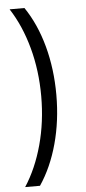

<svg xmlns="http://www.w3.org/2000/svg" viewBox="-59 -775 416 932"><g transform="rotate(-5 149.0 -309.0)"><path d="M97.2 -742.2Q154.3 -658.2 184.6 -546.6Q214.8 -435.1 214.8 -309.1Q214.8 -183.1 184.3 -71.5Q153.8 40 97.2 124H24.9Q80.1 39.1 110.6 -72.5Q141.1 -184.1 141.1 -309.1Q141.1 -434.1 110.6 -545.7Q80.1 -657.2 24.9 -742.2Z"/></g></svg>

Font: Argentum Sans Light
Style: Regular
Weight: 300
Designer: Julieta Ulanovsky (Modified by Cristiano Sobral)
Foundry: Julieta Ulanovsky
Version: Version 1.000; ttfautohint (v1.5.65-e2d9)